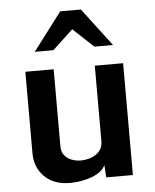

<svg xmlns="http://www.w3.org/2000/svg" viewBox="-55 -839 722 897"><g transform="rotate(-5 305.5 -390.5)"><path d="M236.8 11.2Q161.6 11.2 117.9 -32.2Q74.2 -75.7 74.2 -142.1V-524.4H207V-163.6Q207 -136.2 220.7 -119.9Q234.4 -103.5 254.9 -96.2Q275.4 -88.9 295.9 -88.9Q320.3 -88.9 344.2 -97.2Q368.2 -105.5 384 -123.5Q399.9 -141.6 399.9 -170.9V-524.4H532.7V0H407.7L403.8 -57.6Q388.2 -24.9 339.8 -6.8Q291.5 11.2 236.8 11.2ZM126 -613.3 261.2 -791.5H357.9L493.2 -613.3H405.8L309.6 -703.1L213.4 -613.3Z"/></g></svg>

Font: Monda
Style: Bold
Weight: 700
Designer: Vernon Adams
Foundry: Vernon Adams
Version: Version 2.100; ttfautohint (v1.8.3)